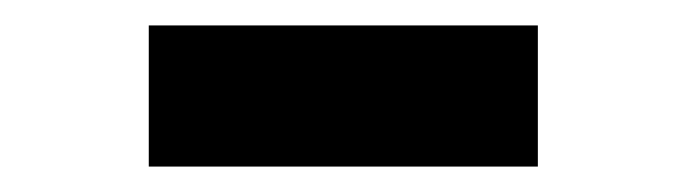

<svg xmlns="http://www.w3.org/2000/svg" viewBox="-20 -364 540 151"><path d="M97 -233H403V-344H97Z"/></svg>

Font: Noto Sans Mono CJK HK
Style: Bold
Weight: 700
Designer: Ryoko NISHIZUKA 西塚涼子 (kana, bopomofo & ideographs); Paul D. Hunt (Latin, Greek & Cyrillic); Sandoll Communications 산돌커뮤니
Foundry: Adobe
Version: Version 2.004;hotconv 1.0.118;makeotfexe 2.5.65603